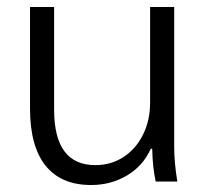

<svg xmlns="http://www.w3.org/2000/svg" viewBox="-20 -520 590 550"><path d="M66 -209V-500H135V-206Q135 -47 253 -47Q298 -47 333.5 -70Q369 -93 389.5 -134Q410 -175 410 -226V-500H479V-100Q479 -54 488 0H426Q417 -41 416 -94H412Q390 -45 344 -17.5Q298 10 241 10Q155 10 110.5 -45.5Q66 -101 66 -209Z"/></svg>

Font: Sarabun Light
Style: Regular
Weight: 300
Designer: Suppakit Chalermlarp | Katatrad Co.,Ltd.
Foundry: Cadson Demak Co.,Ltd.
Version: Version 1.000; ttfautohint (v1.6)